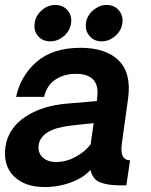

<svg xmlns="http://www.w3.org/2000/svg" viewBox="-23 -748 609 775"><path d="M180 -581Q149 -581 130.5 -602.5Q112 -624 117 -655Q121 -685 145.5 -706.5Q170 -728 200 -728Q231 -728 249.5 -706.5Q268 -685 264 -655Q260 -624 235 -602.5Q210 -581 180 -581ZM324 -655Q328 -685 353 -706.5Q378 -728 408 -728Q438 -728 456.5 -706.5Q475 -685 471 -655Q467 -624 442 -602.5Q417 -581 387 -581Q357 -581 338.5 -602.5Q320 -624 324 -655ZM157 7Q77 7 33 -36.5Q-11 -80 -1 -156Q10 -230 78.5 -276Q147 -322 250 -330L368 -340L369 -352Q383 -450 283 -450Q236 -450 201 -427Q166 -404 155 -357H42Q60 -442 125 -498.5Q190 -555 302 -555Q405 -555 456.5 -503.5Q508 -452 494 -350Q488 -311 479.5 -246Q471 -181 469 -170Q459 -101 502 -101L487 0H451Q429 -1 415.5 -3Q402 -5 385 -10.5Q368 -16 357.5 -29Q347 -42 342 -62Q315 -31 264 -12Q213 7 157 7ZM203 -94Q244 -94 282.5 -115Q321 -136 343 -166L355 -251L262 -241Q142 -227 133 -162Q129 -131 149.5 -112.5Q170 -94 203 -94Z"/></svg>

Font: Oakes Grotesk
Style: Bold Italic
Weight: 600
Italic angle: -8°
Designer: Samuel Oakes
Foundry: Samuel Oakes
Version: Version 1.000;PS 001.000;hotconv 1.0.88;makeotf.lib2.5.64775